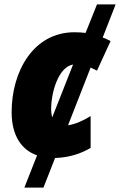

<svg xmlns="http://www.w3.org/2000/svg" viewBox="-20 -710 547 875"><path d="M91 145H178L231 10C296 8 349 -10 393 -36V-181C356 -158 322 -144 290 -139L393 -402C403 -397 413 -393 422 -388L484 -523C472 -529 460 -535 448 -539L507 -690H422L370 -560C354 -562 337 -563 319 -563C132 -563 33 -384 33 -199C33 -91 79 -26 149 -2ZM213 -216C213 -281 243 -404 313 -416L218 -175C215 -186 213 -200 213 -216Z"/></svg>

Font: Noto Sans SemiCondensed Black
Style: Italic
Weight: 900
Width: 4
Italic angle: -12°
Designer: Monotype Design Team
Foundry: Monotype Imaging Inc.
Version: Version 2.013